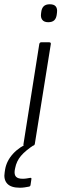

<svg xmlns="http://www.w3.org/2000/svg" viewBox="-56 -682 295 899"><path d="M60 0Q52 0 54 -8L128 -476Q130 -484 137 -484H174Q183 -484 182 -476L107 -8Q105 0 98 0ZM170 -578Q151 -578 142.5 -588.5Q134 -599 136 -616L137 -625Q139 -643 148.5 -652.5Q158 -662 177 -662Q197 -662 205 -652Q213 -642 211 -625L210 -616Q208 -597 198.5 -587.5Q189 -578 170 -578ZM37 197Q-5 197 -22.5 177.5Q-40 158 -34 124L-32 111Q-25 71 5 38Q35 5 87 -17L106 -5Q63 23 42 48Q21 73 15 105L13 115Q10 136 19 145.5Q28 155 50 155Q61 155 69 153.5Q77 152 84 151Q88 150 90 151.5Q92 153 91 157L87 184Q86 191 79 192Q69 194 58.5 195.5Q48 197 37 197Z"/></svg>

Font: Sofia Sans Light
Style: Italic
Weight: 300
Italic angle: -9°
Version: Version 4.100-B